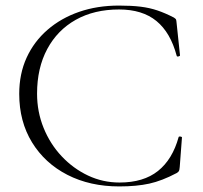

<svg xmlns="http://www.w3.org/2000/svg" viewBox="-20 -656 727 689"><path d="M407 -636Q452 -636 484.5 -632Q517 -628 545 -618.5Q573 -609 604 -593Q610 -589 611.5 -586.5Q613 -584 614 -571L626 -457Q626 -455 620.5 -453.5Q615 -452 614 -456Q592 -539 541.5 -580.5Q491 -622 407 -622Q318 -622 252 -585Q186 -548 149.5 -480Q113 -412 113 -320Q113 -255 136.5 -197Q160 -139 201.5 -95Q243 -51 296 -26Q349 -1 409 -1Q495 -1 547 -42.5Q599 -84 621 -164Q622 -167 627.5 -166Q633 -165 633 -163L625 -57Q624 -45 622 -42Q620 -39 614 -35Q561 -7 515.5 3Q470 13 408 13Q303 13 222 -28.5Q141 -70 95 -145Q49 -220 49 -319Q49 -391 75.5 -449Q102 -507 150.5 -549Q199 -591 264 -613.5Q329 -636 407 -636Z"/></svg>

Font: Cormorant Garamond Light Light
Style: Regular
Weight: 300
Version: Version 4.001